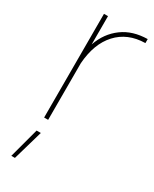

<svg xmlns="http://www.w3.org/2000/svg" viewBox="-191 -566 665 829"><g transform="rotate(30 141.5 -151.5)"><path d="M159 -479C125 -454 100 -420 85 -376V-517H65V0H85V-283C90 -349 109 -401 144 -439C178 -476 224 -496 283 -497V-517C234 -516 193 -504 159 -479ZM65 65 25 214H43L86 65Z"/></g></svg>

Font: Argentum Sans Thin
Style: Regular
Weight: 250
Designer: Julieta Ulanovsky
Foundry: Julieta Ulanovsky
Version: Version 5.001;February 15, 2019;FontCreator 11.5.0.2425 64-b